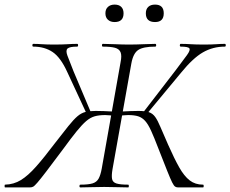

<svg xmlns="http://www.w3.org/2000/svg" viewBox="-42 -816 1003 836"><path d="M308 0Q304 0 304 -6Q304 -12 308 -12Q343 -12 361 -17.5Q379 -23 387.5 -38.5Q396 -54 401 -82L483 -545Q489 -574 483 -588.5Q477 -603 458.5 -608Q440 -613 406 -613Q402 -613 402 -619Q402 -625 406 -625Q428 -625 459.5 -623.5Q491 -622 519 -622Q551 -622 583 -623.5Q615 -625 634 -625Q638 -625 638 -619Q638 -613 634 -613Q582 -613 560 -598.5Q538 -584 530 -540L448 -80Q443 -51 446 -36.5Q449 -22 465.5 -17Q482 -12 516 -12Q519 -12 519 -6Q519 0 516 0Q494 0 467.5 -1Q441 -2 412 -2Q382 -2 355 -1Q328 0 308 0ZM-20 0Q-22 0 -22 -6Q-22 -12 -20 -12Q18 -13 49 -32Q80 -51 115 -90.5Q150 -130 196 -191Q233 -239 256 -267.5Q279 -296 295.5 -310Q312 -324 330 -328.5Q348 -333 375 -333Q404 -333 458 -330L455 -312Q444 -313 434 -314Q424 -315 416 -315Q389 -315 370 -309.5Q351 -304 333 -288.5Q315 -273 291.5 -244Q268 -215 233 -167Q186 -104 160 -70Q134 -36 121 -21Q108 -6 102 -3Q96 0 88 0ZM337 -317 251 -502Q222 -566 187 -589.5Q152 -613 103 -613Q99 -613 99 -619Q99 -625 103 -625Q121 -625 141 -623.5Q161 -622 193 -622Q230 -622 252 -623.5Q274 -625 294 -625Q298 -625 298 -619Q298 -613 294 -613Q262 -613 252.5 -605Q243 -597 251.5 -574Q260 -551 278 -506L354 -326ZM733 0Q726 0 720.5 -3.5Q715 -7 707.5 -22Q700 -37 686 -72Q672 -107 647 -171Q629 -218 616 -246.5Q603 -275 590 -289.5Q577 -304 560 -309.5Q543 -315 516 -315Q508 -315 497.5 -314Q487 -313 476 -312L478 -330Q534 -333 560 -333Q590 -333 606.5 -327.5Q623 -322 634 -306.5Q645 -291 657 -262Q669 -233 690 -186Q717 -125 738.5 -87Q760 -49 784 -30.5Q808 -12 842 -12Q845 -12 845 -6Q845 0 842 0ZM595 -317 581 -326 722 -509Q756 -554 772 -576Q788 -598 782.5 -605.5Q777 -613 745 -613Q741 -613 741 -619Q741 -625 745 -625Q767 -625 788.5 -623.5Q810 -622 846 -622Q880 -622 899.5 -623.5Q919 -625 937 -625Q941 -625 941 -619Q941 -613 937 -613Q885 -613 841.5 -588Q798 -563 746 -499ZM457 -720Q439 -720 428 -730Q417 -740 417 -758Q417 -776 428 -786Q439 -796 457 -796Q476 -796 486 -786Q496 -776 496 -758Q496 -720 457 -720ZM633 -720Q593 -720 593 -758Q593 -776 603.5 -786Q614 -796 633 -796Q671 -796 671 -758Q671 -720 633 -720Z"/></svg>

Font: Cormorant Garamond Light
Style: Italic
Weight: 300
Italic angle: -10°
Designer: Christian Thalmann (Catharsis Fonts)
Foundry: Catharsis Fonts
Version: Version 4.001